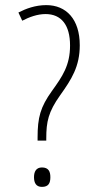

<svg xmlns="http://www.w3.org/2000/svg" viewBox="-20 -722 379 751"><path d="M161 -702C118 -702 81 -688 52 -673L67 -641C94 -655 126 -667 158 -667C220 -667 254 -624 254 -544C254 -466 224 -423 183 -366C138 -303 127 -263 127 -184V-172H161V-181C161 -246 169 -284 215 -349C260 -412 292 -462 292 -545C292 -647 239 -702 161 -702ZM144 9C170 9 177 -6 177 -29C177 -51 170 -67 144 -67C121 -67 113 -50 113 -29C113 -7 121 9 144 9Z"/></svg>

Font: Noto Sans Kannada ExtraCondensed ExtraLight
Style: Regular
Weight: 200
Width: 2
Designer: Jelle Bosma - Monotype Design Team
Foundry: Monotype Imaging Inc.
Version: Version 2.005